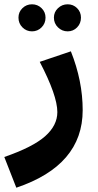

<svg xmlns="http://www.w3.org/2000/svg" viewBox="-56 -617 454 894"><path d="M30 -535Q30 -561 48.5 -579Q67 -597 93 -597Q119 -597 137.5 -579Q156 -561 156 -535Q156 -508 137.5 -489.5Q119 -471 93 -471Q67 -471 48.5 -489.5Q30 -508 30 -535ZM195 -535Q195 -561 214 -579Q233 -597 259 -597Q285 -597 303 -579Q321 -561 321 -535Q321 -508 303 -489.5Q285 -471 259 -471Q233 -471 214 -489.5Q195 -508 195 -535ZM20 257 -36 114Q97 68 154 17.5Q211 -33 211 -95Q211 -172 129 -329L274 -378Q329 -240 329 -104Q329 153 20 257Z"/></svg>

Font: FiraGO
Style: Bold
Weight: 700
Designer: bBox Type
Foundry: bBox Type GmbH
Version: Version 1.001;PS 001.001;hotconv 1.0.88;makeotf.lib2.5.64775